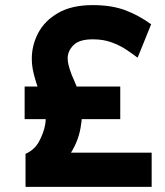

<svg xmlns="http://www.w3.org/2000/svg" viewBox="-20 -732 646 752"><path d="M80 0V-129.5Q115.5 -145 133.2 -178.2Q151 -211.5 157 -244Q159 -257 159 -265.5H76.5V-393H127Q125.5 -397.5 122.5 -406.2Q119.5 -415 117.5 -423Q112 -441.5 108.2 -461.2Q104.5 -481 104.5 -502Q104.5 -554.5 129.5 -602.5Q154.5 -650.5 207.5 -681.2Q260.5 -712 343.5 -712Q415.5 -712 468.2 -692.8Q521 -673.5 572 -637L519 -506Q499.5 -521 474.2 -537.8Q449 -554.5 416.8 -566.2Q384.5 -578 343.5 -578Q290 -578 267.5 -554.8Q245 -531.5 245 -504Q245 -493 248.2 -478.5Q251.5 -464 260 -441Q264.5 -430.5 269.5 -418.8Q274.5 -407 280.5 -393H451V-265.5H300Q300 -258 297.5 -244.5Q290.5 -186.5 258 -134H574V0Z"/></svg>

Font: Overpass ExtraBold
Style: Regular
Weight: 800
Designer: Delve Withrington, Dave Bailey, Thomas Jockin
Foundry: Delve Fonts LLC
Version: Version 4.000; ttfautohint (v1.8.3)